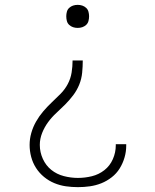

<svg xmlns="http://www.w3.org/2000/svg" viewBox="-20 -558 640 791"><path d="M301 213Q276 213 251.5 209.5Q227 206 204 196.5Q181 187 161.5 171Q142 155 128.5 134Q115 113 108.5 88.5Q102 64 102 39Q102 14 109 -10.5Q116 -35 128.5 -57Q141 -79 157.5 -98.5Q174 -118 192.5 -135.5Q211 -153 229 -171Q247 -189 259 -211.5Q271 -234 275 -259Q279 -284 279 -309H321Q321 -284 318.5 -258.5Q316 -233 306.5 -209.5Q297 -186 281.5 -165.5Q266 -145 248.5 -127.5Q231 -110 212 -92.5Q193 -75 178 -54.5Q163 -34 153.5 -10Q144 14 144 39Q144 69 156.5 96.5Q169 124 191.5 142Q214 160 243 167.5Q272 175 301 175Q330 175 358.5 168Q387 161 410 143Q433 125 445 97.5Q457 70 457 41Q457 40 457 38.5Q457 37 457 36H500Q500 38 500 39.5Q500 41 500 43Q500 67 493 91Q486 115 473 136Q460 157 440 172.5Q420 188 397.5 197Q375 206 350.5 209.5Q326 213 301 213ZM300 -443Q290 -443 281 -446Q272 -449 265 -455.5Q258 -462 255.5 -471.5Q253 -481 253 -491Q253 -500 255.5 -509.5Q258 -519 265 -525.5Q272 -532 281 -535Q290 -538 300 -538Q310 -538 319 -535Q328 -532 335 -525.5Q342 -519 344.5 -509.5Q347 -500 347 -491Q347 -481 344.5 -471.5Q342 -462 335 -455.5Q328 -449 319 -446Q310 -443 300 -443Z"/></svg>

Font: Iosevka Slab XLtEx
Style: Regular
Weight: 200
Width: 7
Monospace: yes
Designer: Belleve Invis
Foundry: Belleve Invis
Version: Version 11.1.0; ttfautohint (v1.8.3)